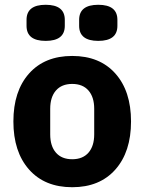

<svg xmlns="http://www.w3.org/2000/svg" viewBox="-20 -771 604 803"><path d="M91 -663V-688Q91 -751 171 -751Q251 -751 251 -688V-663Q251 -600 171 -600Q91 -600 91 -663ZM311 -663V-688Q311 -751 391 -751Q471 -751 471 -688V-663Q471 -600 391 -600Q311 -600 311 -663ZM462.5 -62Q397 12 282 12Q167 12 101.5 -62Q36 -136 36 -263Q36 -390 101.5 -463.5Q167 -537 282 -537Q397 -537 462.5 -463.5Q528 -390 528 -263Q528 -136 462.5 -62ZM374 -209V-316Q374 -365 350 -392.5Q326 -420 282 -420Q238 -420 214 -392.5Q190 -365 190 -316V-209Q190 -160 214 -132.5Q238 -105 282 -105Q326 -105 350 -132.5Q374 -160 374 -209Z"/></svg>

Font: Aneliza
Style: Bold
Weight: 700
Designer: Mike Abbink, Paul van der Laan, Pieter van Rosmalen
Foundry: Bold Monday
Version: Version 3.0